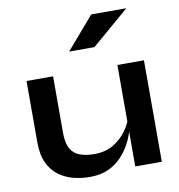

<svg xmlns="http://www.w3.org/2000/svg" viewBox="-85 -836 863 926"><g transform="rotate(-10 346.5 -373.5)"><path d="M635 0H505V-497H635ZM512 -239 513 -205Q511 -191 503 -164.5Q495 -138 478.5 -108Q462 -78 436 -50.5Q410 -23 372 -5.5Q334 12 282 12Q241 12 201.5 2Q162 -8 130 -31.5Q98 -55 79 -95Q60 -135 60 -196V-497H190V-218Q190 -170 205.5 -142.5Q221 -115 251 -104Q281 -93 322 -93Q376 -93 415 -116.5Q454 -140 478.5 -174Q503 -208 512 -239ZM287 -601 423 -759H595L411 -601Z"/></g></svg>

Font: Syne
Style: Bold
Weight: 700
Designer: Lucas Descroix
Foundry: Bonjour Monde
Version: Version 2.200